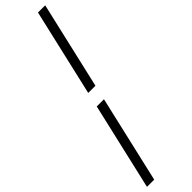

<svg xmlns="http://www.w3.org/2000/svg" viewBox="-432 -783 1035 1035"><g transform="rotate(-45 86.0 -265.0)"><path d="M68 -307 183 -805H238L123 -307ZM-66 275 49 -223H104L-11 275Z"/></g></svg>

Font: Platypi
Style: Bold Italic
Weight: 700
Italic angle: -13°
Designer: David Sargent
Foundry: Bolt Cutter Type
Version: Version 1.200; ttfautohint (v1.8.4.7-5d5b)